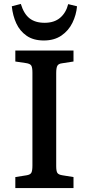

<svg xmlns="http://www.w3.org/2000/svg" viewBox="-20 -957 452 977"><path d="M58 0V-56L115 -65Q134 -68 139.5 -78Q145 -88 145 -115V-588Q145 -614 139 -623.5Q133 -633 112 -636L58 -644V-700H354V-644L296 -635Q278 -633 272 -622.5Q266 -612 266 -585V-112Q266 -86 272 -77Q278 -68 298 -65L354 -56V0ZM203 -751Q150 -751 115.5 -775Q81 -799 63 -838Q45 -877 40 -925L86 -937Q101 -887 130 -864Q159 -841 207 -841Q256 -841 286 -866.5Q316 -892 327 -936L372 -925Q368 -881 348.5 -841Q329 -801 292.5 -776Q256 -751 203 -751Z"/></svg>

Font: Literata 12pt Medium
Style: Regular
Weight: 500
Designer: Latin by Veronika Burian and Jose Scaglione. Greek by Irene Vlachou. Cyrillic by Vera Evstafieva.
Foundry: TypeTogether
Version: Version 3.002